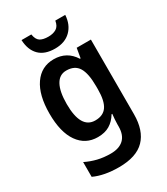

<svg xmlns="http://www.w3.org/2000/svg" viewBox="-238 -862 1051 1206"><g transform="rotate(-30 287.0 -259.0)"><path d="M239 -553Q334 -553 384 -473H389L401 -543H504V-2Q504 116 444 178Q384 240 257 240Q150 240 77 206V99Q118 119 161 129.5Q204 140 255 140Q316 140 349 109Q382 78 382 16V1Q382 -13 383.5 -34.5Q385 -56 387 -72H382Q358 -32 323 -11Q288 10 237 10Q148 10 97 -62.5Q46 -135 46 -270Q46 -404 97.5 -478.5Q149 -553 239 -553ZM272 -452Q222 -452 196 -405Q170 -358 170 -268Q170 -89 275 -89Q333 -89 359.5 -128Q386 -167 386 -250V-273Q386 -366 359.5 -409Q333 -452 272 -452ZM442 -758Q438 -689 396 -647.5Q354 -606 282 -606Q207 -606 167.5 -646Q128 -686 125 -758H196Q202 -719 223 -705.5Q244 -692 283 -692Q317 -692 340.5 -706Q364 -720 370 -758Z"/></g></svg>

Font: Noto Sans Lao SemiCondensed SemiBold
Style: Regular
Weight: 600
Width: 4
Designer: Monotype Design Team
Foundry: Monotype Imaging Inc.
Version: Version 2.003; ttfautohint (v1.8.4.7-5d5b)